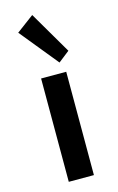

<svg xmlns="http://www.w3.org/2000/svg" viewBox="-125 -868 567 919"><g transform="rotate(-15 159.0 -408.0)"><path d="M96.5 0V-512H221V0ZM201.5 -563 47.5 -752 134 -816.5 257 -606.5Z"/></g></svg>

Font: Spartan Thin SemiBold
Style: Regular
Weight: 600
Version: Version 1.004